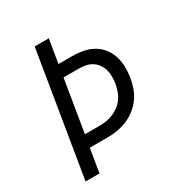

<svg xmlns="http://www.w3.org/2000/svg" viewBox="-171 -863 942 991"><g transform="rotate(-30 300.0 -367.5)"><path d="M54 0 175 -735H259L236 -595H315Q348 -595 379.5 -589.5Q411 -584 438.5 -569Q466 -554 485.5 -530Q505 -506 515 -476.5Q525 -447 526 -414.5Q527 -382 522 -349Q517 -320 507 -291Q497 -262 478.5 -236.5Q460 -211 434.5 -191.5Q409 -172 380 -160.5Q351 -149 321.5 -144.5Q292 -140 263 -140H160L137 0ZM173 -213H263Q283 -213 303.5 -216.5Q324 -220 343.5 -228.5Q363 -237 380.5 -250.5Q398 -264 410.5 -282Q423 -300 429.5 -320Q436 -340 440 -360Q443 -381 443 -402Q443 -423 437.5 -442Q432 -461 420.5 -477Q409 -493 392.5 -503.5Q376 -514 356 -518Q336 -522 315 -522H224Z"/></g></svg>

Font: Zed Sans Extended
Style: Italic
Weight: 400
Width: 7
Italic angle: -9°
Designer: Belleve Invis
Foundry: Belleve Invis
Version: Version 1.0.0; ttfautohint (v1.8.4)